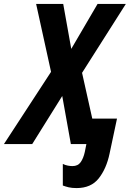

<svg xmlns="http://www.w3.org/2000/svg" viewBox="-78 -734 661 978"><path d="M312 224Q288 224 271.5 220Q255 216 242 211V101Q254 107 267 109.5Q280 112 291 112Q319 112 333 92Q347 72 354 40L362 0H283L239 -245L86 0H-58L182 -368L106 -714H244L285 -485L419 -714H563L340 -363L392 -130H518L480 49Q464 125 425 174.5Q386 224 312 224Z"/></svg>

Font: Noto Sans Condensed
Style: Bold Italic
Weight: 700
Width: 3
Italic angle: -12°
Designer: Monotype Design Team
Foundry: Monotype Imaging Inc.
Version: Version 2.013; ttfautohint (v1.8.4.7-5d5b)